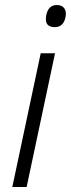

<svg xmlns="http://www.w3.org/2000/svg" viewBox="-20 -744 282 764"><path d="M198 -636Q155 -636 164 -683Q172 -724 206 -724Q226 -724 235.5 -711.5Q245 -699 241 -677Q233 -636 198 -636ZM29 0 142 -532H199L86 0Z"/></svg>

Font: Noto Sans Light
Style: Italic
Weight: 300
Italic angle: -12°
Designer: Monotype Design Team
Foundry: Monotype Imaging Inc.
Version: Version 2.013; ttfautohint (v1.8.4.7-5d5b)